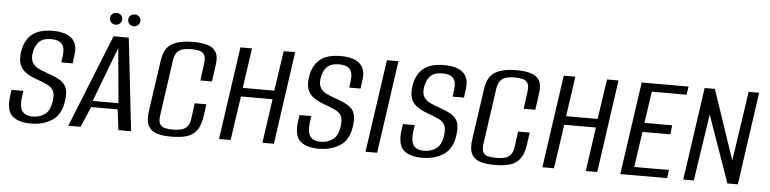

<svg xmlns="http://www.w3.org/2000/svg" viewBox="-41 -815 4097 1021"><g transform="rotate(5 2007.0 -305.0)"><path d="M143.5 5.6Q74 5.6 41.9 -25.1Q9.8 -55.8 21.2 -135.5L25.5 -164H88.4L83.8 -133Q76.5 -81.5 92.1 -56.9Q107.7 -32.3 149.4 -32.3Q186 -32.3 213.6 -51.9Q241.2 -71.5 248.7 -123Q254.1 -160.7 243.7 -179.4Q233.3 -198.2 208.9 -209.4Q184.6 -220.6 146.9 -234.2Q116.7 -245.3 94.5 -260.9Q72.2 -276.5 62.3 -301.5Q52.5 -326.5 57.5 -365.7Q66.1 -429.1 103.8 -462.3Q141.5 -495.6 218 -495.6Q285.4 -495.6 317.6 -467Q349.9 -438.4 343 -384.7L336.4 -332.5H275.9L281 -371.6Q286 -412 269.2 -431.5Q252.4 -451 212.2 -451Q168.1 -451 147.2 -429.7Q126.4 -408.5 119.8 -367.1Q115.4 -333.8 127.7 -315.4Q140.1 -297 162.1 -287.1Q184 -277.2 207.3 -269.1Q252 -254.1 277.3 -238.2Q302.5 -222.3 311.1 -197.4Q319.7 -172.5 313.7 -129.9Q303.5 -56.2 256.3 -25.3Q209.2 5.6 143.5 5.6Z M342.5 0 540.7 -495H621.9L677.7 0H610L596.2 -109.8H454.8L407.9 0ZM460.2 -142.8H597.7L571.2 -435.3ZM546.3 -557.3Q532.5 -557.3 523 -566.6Q513.5 -576 513.5 -589.3Q513.5 -602.7 523 -611.5Q532.5 -620.4 546.3 -620.4Q560 -620.4 569.4 -611.5Q578.8 -602.7 578.8 -589.3Q578.8 -576 569.4 -566.6Q560 -557.3 546.3 -557.3ZM643.3 -557.3Q629.5 -557.3 620 -566.6Q610.5 -576 610.5 -589.3Q610.5 -602.7 620 -611.5Q629.5 -620.4 643.3 -620.4Q657 -620.4 666.4 -611.5Q675.8 -602.7 675.8 -589.3Q675.8 -576 666.4 -566.6Q657 -557.3 643.3 -557.3Z M891.7 10Q847.7 10 816.1 0.6Q784.5 -8.7 769.8 -36.1Q755.2 -63.4 762.8 -117L802.5 -391.8Q811.9 -455.5 852.9 -478.9Q894 -502.3 965.1 -502.3Q1010.5 -502.3 1041.8 -492.8Q1073.2 -483.3 1087.6 -459.6Q1101.9 -435.8 1095.5 -391.8L1083.1 -301.3H1021.1L1033.1 -392.7Q1037.6 -423.8 1028.9 -438.7Q1020.1 -453.7 1002.2 -458.3Q984.2 -462.8 960.3 -462.8Q935.3 -462.8 915.7 -458.1Q896 -453.4 883.3 -438.5Q870.6 -423.5 866.1 -392.7L824.2 -97.8Q819.9 -67.1 828 -52.1Q836.2 -37.1 854.5 -32.6Q872.8 -28 896.7 -28Q921.7 -28 941.3 -32.6Q961 -37.1 974.3 -52.1Q987.6 -67.1 991.2 -97.8L1001.8 -177.8H1063.8L1055.5 -117.3Q1048.7 -64.1 1027.7 -36.5Q1006.7 -8.9 972.6 0.6Q938.6 10 891.7 10Z M1147 0 1218 -495H1279.7L1249.2 -281.5H1417.3L1448.9 -495H1510.2L1439.9 0H1378.6L1412.2 -235.2H1243.3L1209 0Z M1680.5 5.6Q1611 5.6 1578.9 -25.1Q1546.8 -55.8 1558.2 -135.5L1562.5 -164H1625.4L1620.8 -133Q1613.5 -81.5 1629.1 -56.9Q1644.7 -32.3 1686.4 -32.3Q1723 -32.3 1750.6 -51.9Q1778.2 -71.5 1785.7 -123Q1791.1 -160.7 1780.7 -179.4Q1770.3 -198.2 1745.9 -209.4Q1721.6 -220.6 1683.9 -234.2Q1653.7 -245.3 1631.5 -260.9Q1609.2 -276.5 1599.3 -301.5Q1589.5 -326.5 1594.5 -365.7Q1603.1 -429.1 1640.8 -462.3Q1678.5 -495.6 1755 -495.6Q1822.4 -495.6 1854.6 -467Q1886.9 -438.4 1880 -384.7L1873.4 -332.5H1812.9L1818 -371.6Q1823 -412 1806.2 -431.5Q1789.4 -451 1749.2 -451Q1705.1 -451 1684.2 -429.7Q1663.4 -408.5 1656.8 -367.1Q1652.4 -333.8 1664.7 -315.4Q1677.1 -297 1699.1 -287.1Q1721 -277.2 1744.3 -269.1Q1789 -254.1 1814.3 -238.2Q1839.5 -222.3 1848.1 -197.4Q1856.7 -172.5 1850.7 -129.9Q1840.5 -56.2 1793.3 -25.3Q1746.2 5.6 1680.5 5.6Z M1929 0 2000 -495H2061.7L1991 0Z M2232.5 5.6Q2163 5.6 2130.9 -25.1Q2098.8 -55.8 2110.2 -135.5L2114.5 -164H2177.4L2172.8 -133Q2165.5 -81.5 2181.1 -56.9Q2196.7 -32.3 2238.4 -32.3Q2275 -32.3 2302.6 -51.9Q2330.2 -71.5 2337.7 -123Q2343.1 -160.7 2332.7 -179.4Q2322.3 -198.2 2297.9 -209.4Q2273.6 -220.6 2235.9 -234.2Q2205.7 -245.3 2183.5 -260.9Q2161.2 -276.5 2151.3 -301.5Q2141.5 -326.5 2146.5 -365.7Q2155.1 -429.1 2192.8 -462.3Q2230.5 -495.6 2307 -495.6Q2374.4 -495.6 2406.6 -467Q2438.9 -438.4 2432 -384.7L2425.4 -332.5H2364.9L2370 -371.6Q2375 -412 2358.2 -431.5Q2341.4 -451 2301.2 -451Q2257.1 -451 2236.2 -429.7Q2215.4 -408.5 2208.8 -367.1Q2204.4 -333.8 2216.7 -315.4Q2229.1 -297 2251.1 -287.1Q2273 -277.2 2296.3 -269.1Q2341 -254.1 2366.3 -238.2Q2391.5 -222.3 2400.1 -197.4Q2408.7 -172.5 2402.7 -129.9Q2392.5 -56.2 2345.3 -25.3Q2298.2 5.6 2232.5 5.6Z M2617.7 10Q2573.7 10 2542.1 0.6Q2510.5 -8.7 2495.8 -36.1Q2481.2 -63.4 2488.8 -117L2528.5 -391.8Q2537.9 -455.5 2578.9 -478.9Q2620 -502.3 2691.1 -502.3Q2736.5 -502.3 2767.8 -492.8Q2799.2 -483.3 2813.6 -459.6Q2827.9 -435.8 2821.5 -391.8L2809.1 -301.3H2747.1L2759.1 -392.7Q2763.6 -423.8 2754.9 -438.7Q2746.1 -453.7 2728.2 -458.3Q2710.2 -462.8 2686.3 -462.8Q2661.3 -462.8 2641.7 -458.1Q2622 -453.4 2609.3 -438.5Q2596.6 -423.5 2592.1 -392.7L2550.2 -97.8Q2545.9 -67.1 2554 -52.1Q2562.2 -37.1 2580.5 -32.6Q2598.8 -28 2622.7 -28Q2647.7 -28 2667.3 -32.6Q2687 -37.1 2700.3 -52.1Q2713.6 -67.1 2717.2 -97.8L2727.8 -177.8H2789.8L2781.5 -117.3Q2774.7 -64.1 2753.7 -36.5Q2732.7 -8.9 2698.6 0.6Q2664.6 10 2617.7 10Z M2873 0 2944 -495H3005.7L2975.2 -281.5H3143.3L3174.9 -495H3236.2L3165.9 0H3104.6L3138.2 -235.2H2969.3L2935 0Z M3289 0 3360 -495H3610.1L3603.5 -451.1H3417.9L3393.2 -282.4H3541.1L3536 -233.7H3387L3359.6 -44H3545L3539.1 0Z M3625 0 3696 -495H3750.6L3875.9 -123.9L3930.9 -495H3986.8L3916.5 0H3860.8L3735.1 -356.7L3681.3 0Z"/></g></svg>

Font: Alumni Sans SC Thin
Style: Italic
Weight: 100
Italic angle: -8°
Designer: Robert E. Leuschke
Foundry: Robert E. Leuschke
Version: Version 1.016